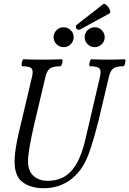

<svg xmlns="http://www.w3.org/2000/svg" viewBox="-20 -981 683 1014"><path d="M210 13Q143 13 100 -18.5Q57 -50 57 -128Q57 -157 62 -190.5Q67 -224 76 -266L149 -575Q157 -608 146.5 -619.5Q136 -631 98 -631Q94 -631 94 -640.5Q94 -650 97.5 -659Q101 -668 105 -668Q131 -667 156 -666.5Q181 -666 206 -666Q231 -666 256 -666.5Q281 -667 306 -668Q311 -668 310.5 -659Q310 -650 306.5 -640.5Q303 -631 298 -631Q260 -631 244 -619.5Q228 -608 220 -575L163 -334Q145 -258 136.5 -207Q128 -156 128 -130Q128 -77 157.5 -51.5Q187 -26 230 -26Q288 -26 327 -52.5Q366 -79 390.5 -127.5Q415 -176 430 -241L508 -575Q516 -608 505 -619.5Q494 -631 455 -631Q451 -631 451.5 -640.5Q452 -650 455.5 -659Q459 -668 463 -668Q486 -667 507.5 -666.5Q529 -666 551 -666Q573 -666 594.5 -666.5Q616 -667 638 -668Q643 -668 642.5 -659Q642 -650 639 -640.5Q636 -631 631 -631Q594 -631 578.5 -619.5Q563 -608 555 -575L521 -431Q499 -334 479.5 -265.5Q460 -197 445 -159Q413 -77 352.5 -32Q292 13 210 13ZM316 -732Q294 -732 278.5 -747.5Q263 -763 263 -785Q263 -806 278.5 -821.5Q294 -837 316 -837Q338 -837 353.5 -821.5Q369 -806 369 -785Q369 -763 353.5 -747.5Q338 -732 316 -732ZM480 -732Q458 -732 442.5 -747.5Q427 -763 427 -785Q427 -806 442.5 -821.5Q458 -837 480 -837Q502 -837 517.5 -821.5Q533 -806 533 -785Q533 -763 517.5 -747.5Q502 -732 480 -732ZM406 -827Q396 -821 388.5 -825.5Q381 -830 380.5 -838.5Q380 -847 389 -853L525 -959Q530 -963 538 -957.5Q546 -952 553 -942Q560 -932 562 -922.5Q564 -913 558 -910Z"/></svg>

Font: Junicode Two Beta Condensed
Style: Italic
Weight: 400
Width: 3
Italic angle: -9°
Version: Version 1.053; ttfautohint (v1.8.4)